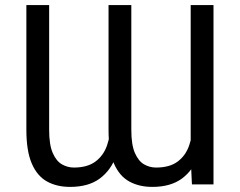

<svg xmlns="http://www.w3.org/2000/svg" viewBox="-20 -731 951 761"><path d="M735.8 -105.5V-710.9H826.2V0H740.7ZM743.7 -243.2 786.6 -244.1Q786.6 -170.9 766.1 -113.5Q745.6 -56.2 700.9 -23.2Q656.2 9.8 583.5 9.8Q531.7 9.8 492.7 -11.5Q453.6 -32.7 431.9 -82.3Q410.2 -131.8 410.2 -217.3V-710.9H500.5V-216.3Q500.5 -157.2 514.6 -124.8Q528.8 -92.3 551 -79.6Q573.2 -66.9 598.1 -66.9Q652.3 -66.9 684.1 -90.6Q715.8 -114.3 729.7 -154.3Q743.7 -194.3 743.7 -243.2ZM418 -243.2 460.9 -244.1Q460.9 -170.9 440.4 -113.5Q419.9 -56.2 375.2 -23.2Q330.6 9.8 257.8 9.8Q205.1 9.8 166.3 -11.7Q127.4 -33.2 106 -82.8Q84.5 -132.3 84.5 -217.3V-710.9H174.8V-216.3Q174.8 -157.2 189 -124.8Q203.1 -92.3 225.6 -79.6Q248 -66.9 272.5 -66.9Q326.2 -66.9 358.2 -90.6Q390.1 -114.3 404.1 -154.3Q418 -194.3 418 -243.2Z"/></svg>

Font: RobotoDEMO
Style: Regular
Weight: 400
Designer: Christian Robertson
Foundry: Google
Version: Version 2.136